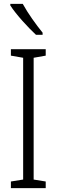

<svg xmlns="http://www.w3.org/2000/svg" viewBox="-20 -967 291 987"><path d="M97 -947H33V-939C63 -892 126 -824 165 -788H199V-799C165 -841 125 -896 97 -947ZM215 0V-34L153 -44V-670L215 -681V-714H36V-681L99 -670V-44L36 -34V0Z"/></svg>

Font: Noto Sans Myanmar UI ExtraCondensed Light
Style: Regular
Weight: 300
Width: 2
Designer: Monotype Design Team
Foundry: Monotype Imaging Inc.
Version: Version 2.103